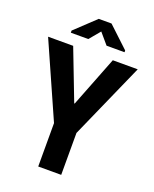

<svg xmlns="http://www.w3.org/2000/svg" viewBox="-164 -996 876 1089"><g transform="rotate(20 274.5 -452.0)"><path d="M272.5 -406.2Q273.4 -406.2 275.4 -406.2Q304.7 -482.4 394.5 -710.9Q431.6 -710.9 544.9 -710.9Q494.1 -596.7 341.8 -252.9Q341.8 -189.5 341.8 0Q307.6 0 203.1 0Q203.1 -65.4 203.1 -261.7Q153.3 -374 3.9 -710.9Q41 -710.9 155.3 -710.9Q184.6 -634.8 272.5 -406.2ZM441.4 -787.1Q441.4 -784.2 441.4 -776.4Q415 -776.4 333 -776.4Q319.3 -793 277.3 -841.8Q263.7 -825.2 222.7 -776.4Q196.3 -776.4 117.2 -776.4Q117.2 -779.3 117.2 -789.1Q147.5 -817.4 239.3 -904.3Q258.8 -904.3 316.4 -904.3Q347.7 -875 441.4 -787.1Z"/></g></svg>

Font: Noto Sans Hebrew DECATHLON 
Style: Bold
Weight: 400
Designer: Monotype Design Team
Version: Version 2.000;GOOG;noto-fonts:20170220:a8a215d2e889